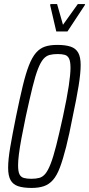

<svg xmlns="http://www.w3.org/2000/svg" viewBox="-20 -917 439 945"><path d="M136 8Q95 8 69.5 -0.5Q44 -9 32 -30.5Q20 -52 20 -91Q20 -132 30.5 -193.5Q41 -255 59 -344Q77 -432 92 -494Q107 -556 122.5 -595.5Q138 -635 157 -657Q176 -679 201 -687.5Q226 -696 262 -696Q302 -696 327.5 -687.5Q353 -679 365 -657.5Q377 -636 377 -597Q377 -557 367 -495Q357 -433 338 -344Q321 -255 305.5 -194Q290 -133 275 -93Q260 -53 240.5 -31Q221 -9 195.5 -0.5Q170 8 136 8ZM134 -37Q157 -37 173.5 -41.5Q190 -46 203 -61.5Q216 -77 229 -110Q242 -143 256.5 -200Q271 -257 290 -344Q310 -437 318.5 -494.5Q327 -552 327 -583Q327 -614 320 -628.5Q313 -643 299 -647Q285 -651 264 -651Q241 -651 224 -646.5Q207 -642 193.5 -626.5Q180 -611 167 -578Q154 -545 140 -488Q126 -431 107 -344Q94 -282 85.5 -236Q77 -190 73 -157.5Q69 -125 69 -104Q69 -73 76 -59Q83 -45 98 -41Q113 -37 134 -37ZM257 -762 227 -891 228 -897H261L290 -795L363 -897H399L397 -891L312 -762Z"/></svg>

Font: Saira UltraCondensed Light
Style: Italic
Weight: 300
Width: 1
Italic angle: -12°
Designer: Hector Gatti with collaboration of the Omnibus-Type team
Foundry: Omnibus-Type
Version: Version 1.101